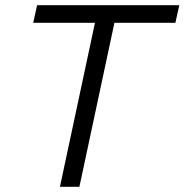

<svg xmlns="http://www.w3.org/2000/svg" viewBox="-20 -720 711 740"><path d="M211 0 346 -632H108L123 -700H671L656 -632H421L286 0Z"/></svg>

Font: Red Hat Text VF
Style: Italic
Weight: 400
Italic angle: -12°
Designer: Pentagram, MCKL
Foundry: Pentagram, MCKL
Version: Version 1.023